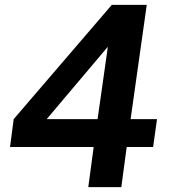

<svg xmlns="http://www.w3.org/2000/svg" viewBox="-20 -765 695 785"><path d="M341 0H476L498 -164H606L622 -278H514L580 -745H437L36 -278L21 -164H363ZM171 -278 421 -574 379 -278Z"/></svg>

Font: Mluvka Bold
Style: Italic
Weight: 700
Italic angle: -8°
Designer: Modified by Jiří Krblich, Original typeface by Gumpita Rahayu
Foundry: Gumpita Rahayu & Jiří Krblich
Version: Version 2.000;Glyphs 3.1.1 (3134)